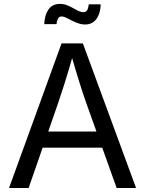

<svg xmlns="http://www.w3.org/2000/svg" viewBox="-20 -946 730 966"><path d="M25.4 0 289.6 -727.5H397L664.6 0H566.9L412.6 -431.6Q398.4 -471.7 379.6 -531.5Q360.8 -591.3 334 -684.1H351.6Q325.2 -590.3 305.9 -529.5Q286.6 -468.8 273.9 -431.6L124 0ZM158.2 -203.1V-284.2H531.7V-203.1ZM408.7 -822.8Q390.6 -822.8 373.3 -828.9Q356 -835 340.6 -843Q325.2 -851.1 312.3 -857.2Q299.3 -863.3 290 -863.3Q277.3 -863.3 271.2 -851.1Q265.1 -838.9 264.2 -824.7H202.6Q204.1 -868.7 223.4 -897.5Q242.7 -926.3 281.7 -926.3Q300.8 -926.3 316.9 -919.9Q333 -913.6 347.2 -905.5Q361.3 -897.5 374.3 -891.1Q387.2 -884.8 399.4 -884.8Q411.6 -884.8 418 -894Q424.3 -903.3 426.8 -924.3H486.8Q485.4 -878.4 465.1 -850.6Q444.8 -822.8 408.7 -822.8Z"/></svg>

Font: Inter Variable LoSnoCo
Style: Regular
Weight: 400
Designer: Rasmus Andersson
Foundry: rsms
Version: Version 4.000;git-a52131595; featfreeze: case,dlig,ss01,ss02